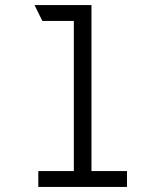

<svg xmlns="http://www.w3.org/2000/svg" viewBox="-20 -742 656 762"><path d="M484 -63V0H132V-63H273V-659H148L117 -722H343V-63Z"/></svg>

Font: Overpass Mono Light
Style: Regular
Weight: 300
Monospace: yes
Designer: Delve Withrington, Dave Bailey
Foundry: Delve Fonts
Version: Version 1.000;DELV;Overpass